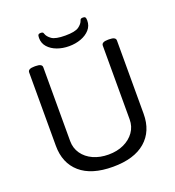

<svg xmlns="http://www.w3.org/2000/svg" viewBox="-155 -995 1021 1122"><g transform="rotate(-20 356.0 -434.0)"><path d="M356 6Q223 6 153 -55Q83 -116 83 -224V-680Q83 -702 123 -702H131Q171 -702 171 -680V-221Q171 -177 195 -142.5Q219 -108 261 -89Q303 -70 356 -70Q410 -70 451.5 -89.5Q493 -109 517 -143Q541 -177 541 -221V-680Q541 -702 581 -702H589Q629 -702 629 -680V-224Q629 -116 558.5 -55Q488 6 356 6ZM356 -744Q316 -744 282 -756.5Q248 -769 227 -792.5Q206 -816 206 -849Q206 -864 210 -869Q214 -874 224 -874Q232 -874 236.5 -872Q241 -870 243 -862Q249 -843 272 -826.5Q295 -810 356 -810Q417 -810 440 -826.5Q463 -843 469 -862Q471 -870 476 -872Q481 -874 488 -874Q498 -874 502 -869Q506 -864 506 -849Q506 -816 485 -792.5Q464 -769 430 -756.5Q396 -744 356 -744Z"/></g></svg>

Font: Asap
Style: Regular
Weight: 400
Designer: Pablo Cosgaya
Foundry: Omnibus-Type
Version: Version 3.001